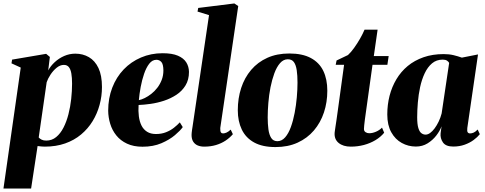

<svg xmlns="http://www.w3.org/2000/svg" viewBox="-35 -837 2808 1111"><path d="M-15 254 85 -446 31.5 -470.5 35 -492 232 -525.5 253.5 -507.5 244 -429.5Q257.5 -455 281.5 -477.2Q305.5 -499.5 336.2 -513Q367 -526.5 401 -526.5Q444.5 -526.5 479.5 -506.2Q514.5 -486 534.8 -443.2Q555 -400.5 555 -333.5Q555 -280.5 541.2 -230Q527.5 -179.5 500.8 -135.8Q474 -92 434.2 -58.8Q394.5 -25.5 341.8 -7Q289 11.5 224.5 11.5Q214.5 11.5 203.8 10.5Q193 9.5 182.5 8L145 254ZM189 -41.5Q195.5 -34 206 -28.8Q216.5 -23.5 232.5 -23.5Q265.5 -23.5 290.2 -44Q315 -64.5 332.5 -98.8Q350 -133 361 -175.8Q372 -218.5 377 -264.5Q382 -310.5 382 -353Q382 -387.5 377.8 -412Q373.5 -436.5 363.2 -449Q353 -461.5 334.5 -461.5Q313 -461.5 292.5 -444.8Q272 -428 256.8 -404.5Q241.5 -381 235 -361Z M1022.5 -101.5Q1008.5 -81.5 977.2 -55Q946 -28.5 898.8 -8.2Q851.5 12 789.5 12Q737.5 12 699.8 -5.8Q662 -23.5 638 -53.5Q614 -83.5 602.8 -120.5Q591.5 -157.5 591 -196.5Q591 -268.5 614.5 -329.5Q638 -390.5 680.5 -435Q723 -479.5 780.8 -504.2Q838.5 -529 906 -529Q961 -529 994.2 -514.8Q1027.5 -500.5 1042.8 -476.2Q1058 -452 1058.5 -421Q1058.5 -375.5 1038.5 -342.8Q1018.5 -310 985.8 -288.5Q953 -267 914.2 -254.2Q875.5 -241.5 836.5 -236Q797.5 -230.5 767 -229.5Q764.5 -194.5 768.5 -163.8Q772.5 -133 784 -110.2Q795.5 -87.5 816.2 -74.5Q837 -61.5 867.5 -61.5Q899.5 -61.5 925.5 -71.8Q951.5 -82 971.5 -97.8Q991.5 -113.5 1005.5 -129ZM870 -491Q846 -491 828.5 -468.2Q811 -445.5 798.8 -409.8Q786.5 -374 779 -333.5Q771.5 -293 768.5 -257.5Q784 -260.5 802.8 -269.8Q821.5 -279 840.5 -293.8Q859.5 -308.5 875.2 -329Q891 -349.5 900.8 -374.8Q910.5 -400 910.5 -430Q910 -465.5 898.8 -478.2Q887.5 -491 870 -491Z M1239.5 -96Q1239 -77.5 1243.2 -71.2Q1247.5 -65 1255.5 -65Q1264 -65 1275 -69.5Q1286 -74 1300 -87L1312.5 -60.5Q1294.5 -39.5 1270 -23.2Q1245.5 -7 1214.8 2.2Q1184 11.5 1146.5 11.5Q1126 11.5 1109.5 4.8Q1093 -2 1083.2 -17Q1073.5 -32 1073.5 -56Q1073.5 -61 1074.2 -68.5Q1075 -76 1076.2 -85.2Q1077.5 -94.5 1079 -103L1174.5 -749.5L1108 -770L1112 -791L1321 -817L1343.5 -802Z M1639 -527.5Q1715 -527.5 1763.8 -501.2Q1812.5 -475 1835.8 -426.8Q1859 -378.5 1859 -312Q1859 -245.5 1839.5 -186.5Q1820 -127.5 1781.5 -82.2Q1743 -37 1687 -11.5Q1631 14 1559 14Q1484 14 1435.8 -12.5Q1387.5 -39 1364.2 -87.2Q1341 -135.5 1341 -199Q1341 -268 1360.5 -327.8Q1380 -387.5 1418.2 -432.5Q1456.5 -477.5 1512 -502.5Q1567.5 -527.5 1639 -527.5ZM1630.5 -494Q1605 -494 1585.5 -471.8Q1566 -449.5 1552.5 -412.8Q1539 -376 1530.2 -331.8Q1521.5 -287.5 1517.8 -241.8Q1514 -196 1514 -157.5Q1514 -120 1518.2 -88.5Q1522.5 -57 1534.5 -38.5Q1546.5 -20 1570 -20Q1595.5 -20 1615 -42.2Q1634.5 -64.5 1648 -101.8Q1661.5 -139 1670 -183.8Q1678.5 -228.5 1682.5 -274.2Q1686.5 -320 1686.5 -359Q1686.5 -400.5 1682 -430.8Q1677.5 -461 1665.8 -477.5Q1654 -494 1630.5 -494Z M2082.5 -189.5Q2079 -166 2076.5 -146.2Q2074 -126.5 2072.5 -112.2Q2071 -98 2071 -91Q2071 -78 2080.5 -72Q2090 -66 2101.5 -66Q2120 -66 2140.5 -74.8Q2161 -83.5 2175.5 -98.5L2188 -69Q2168 -44.5 2137.8 -26.2Q2107.5 -8 2071 1.8Q2034.5 11.5 1995 11.5Q1950.5 11.5 1924.2 -10.2Q1898 -32 1901.5 -70.5Q1902 -75 1903.2 -83.2Q1904.5 -91.5 1906.5 -105.8Q1908.5 -120 1911.8 -141Q1915 -162 1919 -192L1956 -462H1907.5L1912.5 -487L1978.5 -518.5Q1996 -534.5 2014.2 -560Q2032.5 -585.5 2048.5 -613.5Q2064.5 -641.5 2074.5 -665.5H2150L2128 -512.5H2214L2206.5 -462H2120.5Z M2669 -96Q2667 -77.5 2671.5 -71.2Q2676 -65 2685 -65Q2695.5 -65 2706 -69.8Q2716.5 -74.5 2729 -87.5L2741.5 -60.5Q2728 -43.5 2705.8 -27Q2683.5 -10.5 2653.8 0.2Q2624 11 2587.5 11Q2544.5 11 2528 -13Q2511.5 -37 2514.5 -66L2520 -106Q2510.5 -80 2489.8 -53Q2469 -26 2439.2 -7.5Q2409.5 11 2371.5 11Q2327.5 11 2289.8 -9.8Q2252 -30.5 2229 -71.8Q2206 -113 2206 -174.5Q2206 -231 2219.2 -282.8Q2232.5 -334.5 2258.8 -378.5Q2285 -422.5 2324.2 -455Q2363.5 -487.5 2415.8 -505.8Q2468 -524 2532.5 -524Q2563.5 -524 2589.5 -517.8Q2615.5 -511.5 2637.5 -503.5L2731 -522ZM2564 -473Q2561 -479.5 2552 -485.8Q2543 -492 2527 -492Q2490.5 -492 2465 -470.5Q2439.5 -449 2422.5 -413Q2405.5 -377 2396 -333Q2386.5 -289 2382.8 -243.5Q2379 -198 2379 -158.5Q2379 -117.5 2385.8 -95.8Q2392.5 -74 2403.8 -66Q2415 -58 2427.5 -58Q2440.5 -58 2453.8 -67.5Q2467 -77 2479.8 -94Q2492.5 -111 2503.2 -133.2Q2514 -155.5 2520.5 -180.5Z"/></svg>

Font: Merriweather 120pt Black
Style: Italic
Weight: 900
Italic angle: -7.8°
Version: Version 2.101